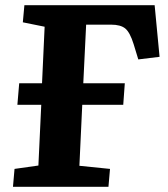

<svg xmlns="http://www.w3.org/2000/svg" viewBox="-20 -720 647 740"><path d="M455 -316H297L286 -81L404 -69L398 0H30L36 -69L128 -82L139 -316H47L54 -399H142L152 -617L68 -634L74 -700H576L595 -501L513 -491L495 -550Q481 -595 463 -610Q445 -625 408 -625H312L301 -399H461Z"/></svg>

Font: Literata 12pt
Style: Bold Italic
Weight: 700
Italic angle: -2°
Designer: Latin by Veronika Burian and Jose Scaglione. Greek by Irene Vlachou. Cyrillic by Vera Evstafieva
Foundry: TypeTogether
Version: Version 3.002